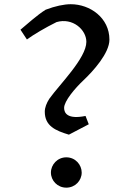

<svg xmlns="http://www.w3.org/2000/svg" viewBox="-20 -867 590 902"><path d="M303.7 -234.4 397 -283.2 381.8 -322.3C297.9 -305.2 281.2 -335.4 281.2 -359.9C281.2 -392.1 332.5 -452.6 371.6 -489.3C418 -533.2 494.1 -617.2 494.1 -680.7C494.1 -783.2 403.3 -847.2 312.5 -847.2C281.2 -847.2 238.8 -838.4 194.3 -821.3C153.3 -795.4 104.5 -751 76.2 -727.5L106.4 -681.6C138.7 -705.1 192.4 -736.8 245.6 -763.2C321.3 -785.2 385.7 -727.5 385.7 -670.4C385.7 -593.8 258.8 -469.2 211.9 -403.3C198.7 -382.8 190.4 -361.8 190.4 -342.3C190.4 -275.4 240.2 -253.4 303.7 -234.4ZM219.2 -56.2C219.2 -18.6 250 14.6 291.5 14.6C333.5 14.6 363.8 -19 363.8 -56.2C363.8 -92.8 334.5 -127.9 291.5 -127.9C250 -127.9 219.2 -93.8 219.2 -56.2Z"/></svg>

Font: Donegal One
Style: Regular
Weight: 400
Designer: Gary Lonergan
Foundry: Sorkin Type Co.
Version: Version 1.004